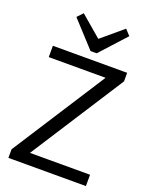

<svg xmlns="http://www.w3.org/2000/svg" viewBox="-170 -1027 870 1115"><g transform="rotate(20 264.5 -469.5)"><path d="M25 -53 431 -684 468 -630H45V-700H504V-647L98 -16L58 -70H504V0H25ZM443 -904 299 -746H261L116 -904L149 -939L300 -810H258L411 -939Z"/></g></svg>

Font: Pathway Extreme
Style: Regular
Weight: 400
Designer: Eduardo Rodriguez Tunni
Foundry: Eduardo Rodriguez Tunni
Version: Version 1.001;gftools[0.9.26]